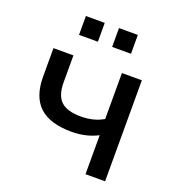

<svg xmlns="http://www.w3.org/2000/svg" viewBox="-135 -855 886 963"><g transform="rotate(20 308.5 -373.0)"><path d="M428.7 -208Q367.2 -175.8 289.1 -175.8Q173.8 -175.8 117.7 -228Q61.5 -280.3 61.5 -386.7V-539.1H168V-395.5Q168 -325.2 201.2 -294.4Q234.4 -263.7 306.6 -263.7Q376 -263.7 426.8 -293.9V-539.1H533.2V0H428.7ZM159.2 -645.5V-746.1H259.8V-645.5ZM335.9 -645.5V-746.1H436.5V-645.5Z"/></g></svg>

Font: Min Sans Medium
Style: Regular
Weight: 500
Designer: Jinseong-Kim, NotoSansCJK, Nunito
Foundry: Jinseong-Kim
Version: Version 1.400;Glyphs 3.1.2 (3151)